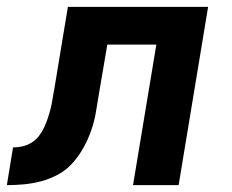

<svg xmlns="http://www.w3.org/2000/svg" viewBox="-56 -540 676 560"><path d="M332 0 400 -410H257L232 -263Q228 -237 223.5 -211.5Q219 -186 210.5 -161Q202 -136 189 -112Q176 -88 158 -67Q140 -46 116 -32.5Q92 -19 66.5 -12Q41 -5 15 -2.5Q-11 0 -36 0L-18 -110Q-5 -110 9 -113Q23 -116 36 -124Q49 -132 58 -144Q67 -156 73 -169Q79 -182 83.5 -195.5Q88 -209 91.5 -222.5Q95 -236 97 -250Q99 -264 102 -278L142 -520H551L465 0Z"/></svg>

Font: Iosevka Aile Extrabold
Style: Italic
Weight: 800
Italic angle: -9°
Designer: Belleve Invis
Foundry: Belleve Invis
Version: Version 31.1.0; ttfautohint (v1.8.4)